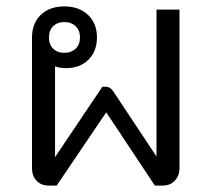

<svg xmlns="http://www.w3.org/2000/svg" viewBox="-20 -580 661 600"><path d="M541 -550V-56Q541 -31 526.5 -15.5Q512 0 488 0H464L312 -229L157 0H133Q109 0 94.5 -15Q80 -30 80 -55V-463Q80 -507 107.5 -533.5Q135 -560 181 -560Q227 -560 255 -533.5Q283 -507 283 -463Q283 -420 256.5 -393.5Q230 -367 186 -367Q165 -367 152 -373V-89L300 -309H310Q325 -309 335 -293L469 -91V-550ZM133 -463Q133 -441 146 -428Q159 -415 181 -415Q203 -415 216.5 -428Q230 -441 230 -463Q230 -485 216.5 -498Q203 -511 181 -511Q159 -511 146 -498Q133 -485 133 -463Z"/></svg>

Font: Bai Jamjuree
Style: Regular
Weight: 400
Designer: Katatrad Aksorn Co.,Ltd.
Foundry: Cadson Demak Co.,Ltd.
Version: Version 1.000; ttfautohint (v1.6)